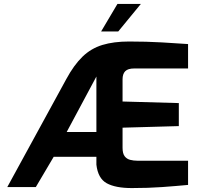

<svg xmlns="http://www.w3.org/2000/svg" viewBox="-20 -951 1021 976"><path d="M650 5Q567 5 522.5 -19.5Q478 -44 470 -114V-154H253L162 0H17L317 -549Q356 -621 399.5 -663Q443 -705 500.5 -722.5Q558 -740 636 -740Q724 -740 802.5 -735.5Q881 -731 936 -727V-603H663Q630 -603 616.5 -589Q603 -575 603 -548V-435L889 -427V-310L603 -302V-200Q603 -171 613.5 -157Q624 -143 641.5 -138.5Q659 -134 679 -134H936V-11Q873 -5 803 0Q733 5 650 5ZM319 -280H470V-562ZM494 -791 577 -931H696L581 -791Z"/></svg>

Font: Exo Thin
Style: Bold
Weight: 700
Version: Version 2.000